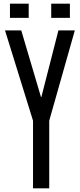

<svg xmlns="http://www.w3.org/2000/svg" viewBox="-20 -1025 435 1045"><path d="M159.7 0V-368.2L7.3 -859.4H95.7L203.1 -496.6H205.1L297.9 -859.4H387.2L248 -368.2V0ZM258.8 -927.7V-1004.9H360.4V-927.7ZM34.2 -927.7V-1004.9H136.2V-927.7Z"/></svg>

Font: AntonioLight
Style: Regular
Weight: 300
Designer: Vernon Adams
Foundry: Vernon Adams
Version: Version 1.002